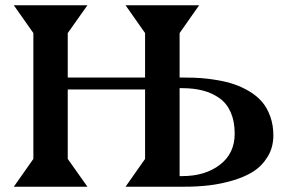

<svg xmlns="http://www.w3.org/2000/svg" viewBox="-20 -705 1082 725"><path d="M658.2 -372.1V-40H668Q754.4 -40 810.3 -82.8Q866.2 -125.5 866.2 -200.2Q866.2 -246.1 851.6 -280Q836.9 -314 809.6 -333.7Q782.2 -353.5 747.1 -362.8Q711.9 -372.1 668 -372.1ZM310.1 0H32.2L106 -105V-580.1L32.2 -685.1H310.1L235.8 -580.1V-412.1H527.8V-580.1L454.1 -685.1H731.9L658.2 -580.1V-412.1H678.2Q709.5 -412.1 738 -410.2Q766.6 -408.2 801 -402.3Q835.4 -396.5 864.3 -386.7Q893.1 -377 921.4 -360.1Q949.7 -343.3 969 -321Q988.3 -298.8 1000.2 -266.1Q1012.2 -233.4 1012.2 -193.8Q1012.2 -148.4 990.7 -113.3Q969.2 -78.1 936 -57.1Q902.8 -36.1 856.9 -22.9Q811 -9.8 767.8 -4.9Q724.6 0 678.2 0H454.1L527.8 -105V-367.2H235.8V-105Z"/></svg>

Font: Bluu Next
Style: Bold
Weight: 700
Designer: Jean-Baptiste Morizot, Igor Stepanchenko (Cyrillic)
Foundry: Igor Stepanchenko
Version: Version 1.005